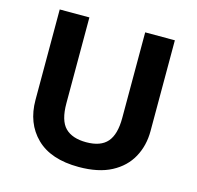

<svg xmlns="http://www.w3.org/2000/svg" viewBox="-105 -824 967 944"><g transform="rotate(15 378.0 -352.0)"><path d="M671 -252Q671 -178 638.5 -118.5Q606 -59 540.5 -24.5Q475 10 375 10Q233 10 159 -62.5Q85 -135 85 -254V-714H236V-277Q236 -189 272 -153Q308 -117 379 -117Q453 -117 486.5 -156Q520 -195 520 -278V-714H671Z"/></g></svg>

Font: Noto Sans Myanmar
Style: Bold
Weight: 700
Designer: Monotype Design Team
Foundry: Monotype Imaging Inc.
Version: Version 2.107; ttfautohint (v1.8.4.7-5d5b)